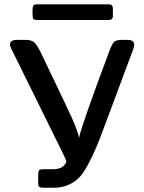

<svg xmlns="http://www.w3.org/2000/svg" viewBox="-20 -881 676 901"><path d="M26.9 -671.9Q26.9 -693.8 60.1 -693.8H95.2Q104 -693.8 111.1 -693.4Q118.2 -692.9 124.5 -690.4Q130.9 -688 135 -686.5Q139.2 -685.1 144.5 -678.5Q149.9 -671.9 152.3 -668.5Q154.8 -665 161.4 -653.6Q168 -642.1 170.9 -636Q173.8 -629.9 181.9 -613Q189.9 -596.2 194.8 -585.9Q292 -383.8 318.1 -325.9Q344.2 -268.1 351.1 -233.9Q356.9 -276.9 494.1 -644Q507.3 -678.2 517.1 -686Q529.3 -693.8 551.8 -693.8H578.1Q610.4 -693.8 609.9 -669.9Q609.9 -663.1 603 -644L474.1 -298.8Q447.3 -225.6 430.2 -185.8Q413.1 -146 390.6 -104.5Q368.2 -63 347.2 -43.5Q326.2 -23.9 297.6 -12Q269 0 232.9 0H183.1Q170.9 0 165.5 -3.9Q160.2 -7.8 159.7 -12Q159.2 -16.1 159.2 -26.9V-57.1Q159.2 -77.1 163.6 -82Q168 -86.9 186 -86.9H230Q263.2 -86.9 279.8 -104Q291 -115.2 291 -123Q291 -129.9 278.8 -153.8L33.2 -651.9Q26.9 -664.1 26.9 -671.9ZM132.8 -813V-835Q132.8 -851.1 137.5 -856Q142.1 -860.8 155.8 -860.8H485.8Q500 -860.8 504.9 -856Q509.8 -851.1 509.8 -836.9V-808.1Q509.8 -795.9 504.9 -791.5Q500 -787.1 486.8 -787.1H155.8Q141.6 -787.1 137.2 -791.5Q132.8 -795.9 132.8 -813Z"/></svg>

Font: CMU Sans Serif Demi Condensed
Style: DemiCondensed
Weight: 600
Width: 3
Version: Version 0.7.0